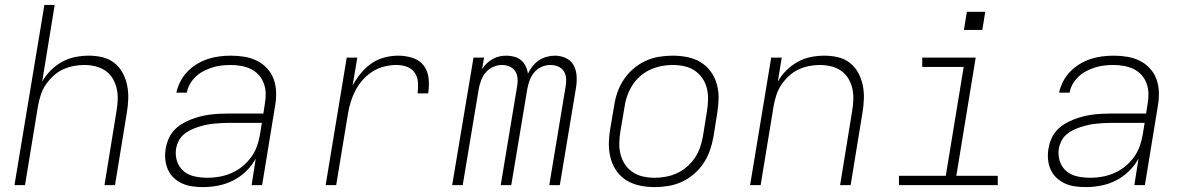

<svg xmlns="http://www.w3.org/2000/svg" viewBox="-20 -755 4840 783"><path d="M39 0 161 -735H203L152 -422Q166 -447 187 -468Q208 -489 233.5 -503Q259 -517 287 -522.5Q315 -528 342 -528Q371 -528 398 -521.5Q425 -515 446 -498.5Q467 -482 480 -458Q493 -434 498.5 -407Q504 -380 503 -351.5Q502 -323 497 -294L449 0H406L455 -301Q459 -324 460 -347.5Q461 -371 456 -393.5Q451 -416 439.5 -435Q428 -454 410 -466.5Q392 -479 369.5 -484.5Q347 -490 323 -490Q301 -490 278.5 -485.5Q256 -481 235 -471Q214 -461 196.5 -444.5Q179 -428 166 -408.5Q153 -389 146 -367Q139 -345 135 -323L82 0Z M808 8Q786 8 764 5Q742 2 722.5 -7Q703 -16 688 -30.5Q673 -45 664.5 -64Q656 -83 654 -105.5Q652 -128 656 -150Q659 -169 667 -188Q675 -207 689 -222.5Q703 -238 721 -249Q739 -260 758 -267.5Q777 -275 796.5 -280Q816 -285 835.5 -287.5Q855 -290 874 -291Q893 -292 913 -292H1054L1060 -331Q1064 -352 1063.5 -373.5Q1063 -395 1056 -414.5Q1049 -434 1035.5 -449Q1022 -464 1004 -473Q986 -482 964.5 -486Q943 -490 922 -490Q903 -490 884.5 -488Q866 -486 848 -480.5Q830 -475 812 -466Q794 -457 779.5 -443.5Q765 -430 755 -413Q745 -396 742 -377H699Q704 -400 715.5 -422.5Q727 -445 744.5 -463Q762 -481 783.5 -494Q805 -507 828 -514.5Q851 -522 875 -525Q899 -528 922 -528Q950 -528 977 -523.5Q1004 -519 1027.5 -507.5Q1051 -496 1069 -476.5Q1087 -457 1096 -432.5Q1105 -408 1106 -380Q1107 -352 1102 -324L1049 0H1006L1023 -108Q1007 -79 983 -56Q959 -33 930 -18.5Q901 -4 869.5 2Q838 8 808 8ZM827 -30Q851 -30 875.5 -34.5Q900 -39 923.5 -49Q947 -59 967.5 -75.5Q988 -92 1003.5 -113Q1019 -134 1027.5 -157.5Q1036 -181 1040 -205L1048 -254H913Q897 -254 881.5 -253Q866 -252 850 -250.5Q834 -249 818.5 -245.5Q803 -242 787.5 -237Q772 -232 756.5 -224.5Q741 -217 728.5 -206Q716 -195 708.5 -180Q701 -165 698 -149Q694 -122 702 -97.5Q710 -73 729 -57Q748 -41 774 -35.5Q800 -30 827 -30Z M1308 0 1394 -520H1437L1418 -406Q1432 -432 1451 -455.5Q1470 -479 1494.5 -496Q1519 -513 1547.5 -520.5Q1576 -528 1604 -528Q1634 -528 1662.5 -519Q1691 -510 1708 -487.5Q1725 -465 1728 -435Q1731 -405 1726 -374H1683Q1686 -397 1684.5 -419Q1683 -441 1671.5 -458Q1660 -475 1640 -482.5Q1620 -490 1597 -490Q1573 -490 1548 -484Q1523 -478 1500.5 -464Q1478 -450 1460 -430Q1442 -410 1430 -387Q1418 -364 1410.5 -340Q1403 -316 1399 -291L1351 0Z M1824 0 1911 -520H1954L1946 -473Q1954 -486 1965 -496.5Q1976 -507 1989.5 -514.5Q2003 -522 2017 -525Q2031 -528 2046 -528Q2046 -528 2046 -528Q2046 -528 2046 -528Q2062 -528 2078 -523.5Q2094 -519 2105.5 -509Q2117 -499 2124 -484.5Q2131 -470 2133 -454Q2140 -470 2151.5 -484.5Q2163 -499 2178 -509Q2193 -519 2210 -523.5Q2227 -528 2243 -528Q2243 -528 2243 -528Q2243 -528 2243 -528Q2267 -528 2288 -518Q2309 -508 2319.5 -488.5Q2330 -469 2331.5 -445Q2333 -421 2329 -397L2263 0H2220L2287 -404Q2290 -420 2288.5 -436.5Q2287 -453 2278.5 -465.5Q2270 -478 2255.5 -484Q2241 -490 2224 -490Q2206 -490 2188 -482Q2170 -474 2158 -459Q2146 -444 2139.5 -426Q2133 -408 2130 -390L2065 0H2022L2089 -404Q2092 -420 2090.5 -436.5Q2089 -453 2080.5 -465.5Q2072 -478 2057.5 -484Q2043 -490 2027 -490Q2009 -490 1991 -482Q1973 -474 1960.5 -459Q1948 -444 1941.5 -426Q1935 -408 1932 -390L1867 0Z M2650 8Q2650 8 2650 8Q2650 8 2650 8H2649Q2619 8 2590 2Q2561 -4 2536.5 -18.5Q2512 -33 2495.5 -56Q2479 -79 2471 -107Q2463 -135 2463 -165Q2463 -195 2468 -226L2485 -326Q2489 -353 2498.5 -380Q2508 -407 2524.5 -431.5Q2541 -456 2564 -475.5Q2587 -495 2613.5 -507Q2640 -519 2668 -523.5Q2696 -528 2724 -528Q2724 -528 2724 -528Q2724 -528 2724 -528Q2754 -528 2783.5 -522Q2813 -516 2837 -501.5Q2861 -487 2878 -464Q2895 -441 2903 -413Q2911 -385 2910.5 -355Q2910 -325 2905 -294L2889 -194Q2884 -167 2874.5 -140Q2865 -113 2848.5 -88.5Q2832 -64 2809 -44.5Q2786 -25 2759.5 -13Q2733 -1 2705 3.5Q2677 8 2650 8ZM2650 -30Q2673 -30 2696.5 -34.5Q2720 -39 2741.5 -49Q2763 -59 2782 -75.5Q2801 -92 2814.5 -112.5Q2828 -133 2835.5 -155.5Q2843 -178 2847 -201L2863 -301Q2867 -325 2867.5 -349Q2868 -373 2862.5 -395.5Q2857 -418 2844 -436.5Q2831 -455 2812.5 -467.5Q2794 -480 2770.5 -485Q2747 -490 2723 -490Q2700 -490 2677 -485.5Q2654 -481 2632 -471Q2610 -461 2591 -444.5Q2572 -428 2559 -407.5Q2546 -387 2538 -364.5Q2530 -342 2527 -319L2510 -219Q2506 -195 2505.5 -171Q2505 -147 2511 -124.5Q2517 -102 2529.5 -83.5Q2542 -65 2561 -52.5Q2580 -40 2603 -35Q2626 -30 2650 -30Z M3039 0 3125 -520H3168L3152 -422Q3166 -447 3187 -468Q3208 -489 3233.5 -503Q3259 -517 3287 -522.5Q3315 -528 3342 -528Q3371 -528 3398 -521.5Q3425 -515 3446 -498.5Q3467 -482 3480 -458Q3493 -434 3498.5 -407Q3504 -380 3503 -351.5Q3502 -323 3497 -294L3449 0H3406L3455 -301Q3459 -324 3460 -347.5Q3461 -371 3456 -393.5Q3451 -416 3439.5 -435Q3428 -454 3410 -466.5Q3392 -479 3369.5 -484.5Q3347 -490 3323 -490Q3301 -490 3278.5 -485.5Q3256 -481 3235 -471Q3214 -461 3196.5 -444.5Q3179 -428 3166 -408.5Q3153 -389 3146 -367Q3139 -345 3135 -323L3082 0Z M3646 0V-38H3837L3910 -482H3741V-520H3959L3880 -38H4049V0ZM3911 -633 3923 -707H3998L3986 -633Z M4408 8Q4386 8 4364 5Q4342 2 4322.5 -7Q4303 -16 4288 -30.5Q4273 -45 4264.5 -64Q4256 -83 4254 -105.5Q4252 -128 4256 -150Q4259 -169 4267 -188Q4275 -207 4289 -222.5Q4303 -238 4321 -249Q4339 -260 4358 -267.5Q4377 -275 4396.5 -280Q4416 -285 4435.5 -287.5Q4455 -290 4474 -291Q4493 -292 4513 -292H4654L4660 -331Q4664 -352 4663.5 -373.5Q4663 -395 4656 -414.5Q4649 -434 4635.5 -449Q4622 -464 4604 -473Q4586 -482 4564.5 -486Q4543 -490 4522 -490Q4503 -490 4484.5 -488Q4466 -486 4448 -480.5Q4430 -475 4412 -466Q4394 -457 4379.5 -443.5Q4365 -430 4355 -413Q4345 -396 4342 -377H4299Q4304 -400 4315.5 -422.5Q4327 -445 4344.5 -463Q4362 -481 4383.5 -494Q4405 -507 4428 -514.5Q4451 -522 4475 -525Q4499 -528 4522 -528Q4550 -528 4577 -523.5Q4604 -519 4627.5 -507.5Q4651 -496 4669 -476.5Q4687 -457 4696 -432.5Q4705 -408 4706 -380Q4707 -352 4702 -324L4649 0H4606L4623 -108Q4607 -79 4583 -56Q4559 -33 4530 -18.5Q4501 -4 4469.5 2Q4438 8 4408 8ZM4427 -30Q4451 -30 4475.5 -34.5Q4500 -39 4523.5 -49Q4547 -59 4567.5 -75.5Q4588 -92 4603.5 -113Q4619 -134 4627.5 -157.5Q4636 -181 4640 -205L4648 -254H4513Q4497 -254 4481.5 -253Q4466 -252 4450 -250.5Q4434 -249 4418.5 -245.5Q4403 -242 4387.5 -237Q4372 -232 4356.5 -224.5Q4341 -217 4328.5 -206Q4316 -195 4308.5 -180Q4301 -165 4298 -149Q4294 -122 4302 -97.5Q4310 -73 4329 -57Q4348 -41 4374 -35.5Q4400 -30 4427 -30Z"/></svg>

Font: Iosevka SS04 XLt Ex
Style: Italic
Weight: 200
Width: 7
Italic angle: -9°
Monospace: yes
Designer: Belleve Invis
Foundry: Belleve Invis
Version: Version 19.0.0; ttfautohint (v1.8.4)